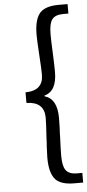

<svg xmlns="http://www.w3.org/2000/svg" viewBox="-63 -826 468 1030"><g transform="rotate(-5 171.0 -310.5)"><path d="M342 170H293Q224 170 194 139Q162 104 162 21Q162 4 164 -36Q166 -57 167 -89Q172 -164 172 -194Q172 -280 76 -282V-339Q172 -340 172 -426Q172 -455 167 -532Q162 -609 162 -642Q162 -725 194 -760Q224 -791 293 -791H342V-740H313Q270 -740 253 -716Q237 -694 237 -637Q237 -604 240 -539Q243 -474 243 -434Q243 -331 176 -313V-309Q243 -290 243 -187Q243 -152 242 -133Q241 -126 240.5 -109Q240 -92 240 -83Q237 -17 237 16Q237 72 253 94Q270 118 313 118H342Z"/></g></svg>

Font: Source Han Sans Regular
Style: Regular
Weight: 400
Designer: Ryoko NISHIZUKA  (kana & ideographs); Paul D. Hunt (Latin, Greek & Cyrillic); Wenlong ZHANG  (bopomofo); Sandoll Communi
Foundry: Adobe Systems Incorporated
Version: Version 1.00 January 18, 2024, initial release